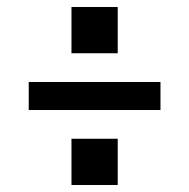

<svg xmlns="http://www.w3.org/2000/svg" viewBox="-20 -614 540 548"><path d="M184 -462V-594H316V-462ZM438 -300H62V-380H438ZM184 -86V-218H316V-86Z"/></svg>

Font: Iosevka SS04 Medium
Style: Regular
Weight: 500
Monospace: yes
Designer: Belleve Invis
Foundry: Belleve Invis
Version: Version 19.0.0; ttfautohint (v1.8.4)